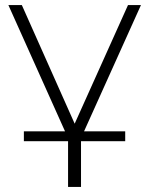

<svg xmlns="http://www.w3.org/2000/svg" viewBox="-20 -542 587 756"><path d="M299 14V194H248V14H74V-25H236L13 -522H66L274 -55L484 -522H535L311 -25H473V14Z"/></svg>

Font: Montserrat Z Light
Style: Regular
Weight: 300
Designer: Julieta Ulanovsky
Foundry: Julieta Ulanovsky
Version: Version 8.000